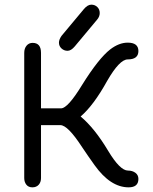

<svg xmlns="http://www.w3.org/2000/svg" viewBox="-20 -797 656 824"><path d="M397 -713 301 -598Q285 -579 270 -579Q255 -579 244 -589Q233 -599 233 -614Q233 -627 244 -643L340 -758Q356 -777 372 -777Q387 -777 397.5 -767Q408 -757 408 -741Q408 -726 397 -713ZM239 -260H156V-33Q156 -15 146 -4Q136 7 119 7Q102 7 93 -4.5Q84 -16 84 -33V-570Q84 -589 94 -601Q104 -613 120 -613Q156 -613 156 -570V-332H242Q271 -332 332 -432Q403 -546 453 -585Q491 -614 528 -614Q574 -614 574 -578Q574 -542 528 -542Q493 -542 440 -450Q382 -345 326 -297Q386 -247 444 -150Q495 -65 529 -65Q548 -65 561 -55.5Q574 -46 574 -29Q574 7 532 7Q454 7 386 -88Q358 -127 332 -166Q271 -260 239 -260Z"/></svg>

Font: Jura SemiBold
Style: Regular
Weight: 600
Designer: Daniel Johnson, Alexei Vanyashin
Foundry: Daniel Johnson
Version: Version 5.103